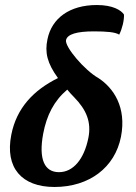

<svg xmlns="http://www.w3.org/2000/svg" viewBox="-20 -737 540 765"><path d="M372 -426C317 -457 238 -550 243 -577C248 -601 287 -612 354 -612C406 -612 439 -609 455 -599C467 -623 475 -656 474 -679C463 -696 430 -717 366 -717C258 -717 186 -665 169 -580C158 -528 168 -485 211 -426C114 -378 46 -307 25 -200C-1 -68 67 8 197 8C336 8 438 -70 462 -192C485 -310 432 -387 372 -426ZM332 -187C315 -103 272 -51 215 -51C158 -51 133 -101 152 -204C166 -278 195 -335 248 -380C256 -370 265 -360 275 -350C324 -300 345 -251 332 -187Z"/></svg>

Font: Vollkorn Semibold
Style: Italic
Weight: 600
Italic angle: -11°
Designer: Friedrich Althausen
Foundry: Friedrich Althausen
Version: Version 4.015;PS 004.015;hotconv 1.0.88;makeotf.lib2.5.64775